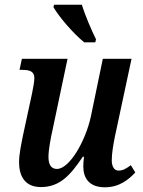

<svg xmlns="http://www.w3.org/2000/svg" viewBox="-20 -786 608 816"><path d="M338 -606H385L388 -619C370 -655 341 -722 328 -766H210L207 -756C231 -714 291 -644 338 -606ZM426 10C487 10 527 -23 555 -53L536 -84C516 -69 502 -61 484 -61C466 -61 455 -77 455 -105C455 -135 462 -174 468 -204L539 -536H417L366 -290C343 -185 275 -68 222 -68C195 -68 186 -90 186 -119C186 -148 195 -198 204 -237L267 -536H73L63 -489H76C110 -489 126 -480 126 -454C126 -438 121 -414 116 -388L78 -212C71 -177 61 -131 61 -97C61 -40 84 9 154 9C234 9 279 -41 332 -120H337C335 -104 334 -90 334 -79C334 -31 357 10 426 10Z"/></svg>

Font: Noto Serif Condensed SemiBold
Style: Italic
Weight: 600
Width: 3
Italic angle: -12°
Designer: Monotype Design Team
Foundry: Monotype Imaging Inc.
Version: Version 2.014